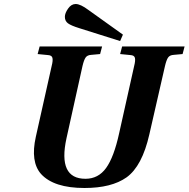

<svg xmlns="http://www.w3.org/2000/svg" viewBox="-20 -924 942 959"><path d="M304 -840Q304 -858 320 -881Q336 -904 358 -904Q382 -904 422 -874L594 -751L580 -719L377 -783Q335 -796 319.5 -807.5Q304 -819 304 -840ZM159 -241 238 -594Q245 -621 242 -634.5Q239 -648 219 -649L168 -654L178 -692H490L480 -654L436 -650Q416 -649 407.5 -636.5Q399 -624 392 -594L312 -233Q268 -31 407 -31Q471 -31 510 -85Q549 -139 575 -258L650 -594Q657 -621 654 -634.5Q651 -648 631 -649L580 -654L590 -692H902L892 -654L848 -650Q828 -649 819.5 -636.5Q811 -624 804 -594L726 -253Q690 -94 612 -38Q537 15 402 15Q249 15 185 -55Q131 -116 159 -241Z"/></svg>

Font: Heuristica
Style: Bold Italic
Weight: 700
Italic angle: -13°
Version: Version 1.0.2